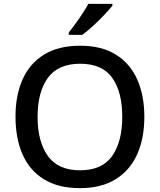

<svg xmlns="http://www.w3.org/2000/svg" viewBox="-20 -961 825 991"><path d="M725 -358Q725 -247 688 -164.5Q651 -82 577 -36Q503 10 393 10Q280 10 206 -36Q132 -82 96 -165Q60 -248 60 -359Q60 -469 96.5 -551Q133 -633 207 -679Q281 -725 394 -725Q504 -725 577.5 -679.5Q651 -634 688 -551.5Q725 -469 725 -358ZM174 -358Q174 -230 227 -156Q280 -82 393 -82Q507 -82 559 -156Q611 -230 611 -358Q611 -486 559.5 -559Q508 -632 394 -632Q280 -632 227 -559Q174 -486 174 -358ZM560 -931Q545 -913 518 -884Q491 -855 460 -827Q429 -799 405 -781H335V-793Q350 -812 369 -838Q388 -864 406 -891.5Q424 -919 436 -941H560Z"/></svg>

Font: Noto Sans Sinhala UI Medium
Style: Regular
Weight: 500
Designer: Jelle Bosma - Monotype Design Team
Foundry: Monotype Imaging Inc.
Version: Version 2.006; ttfautohint (v1.8.4.7-5d5b)